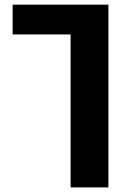

<svg xmlns="http://www.w3.org/2000/svg" viewBox="-20 -608 567 831"><path d="M285.6 203.1V-459H34.7V-587.9H449.2V203.1Z"/></svg>

Font: Heebo ExtraBold
Style: Regular
Weight: 800
Designer: Oded Ezer
Foundry: Ezer Type House
Version: Version 3.100